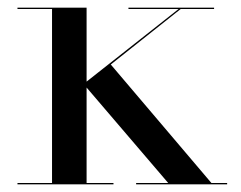

<svg xmlns="http://www.w3.org/2000/svg" viewBox="-20 -480 627 500"><path d="M25.5 -3.5V0H275.5V-3.5H205.5V-252L418 -3.5H334.5V0H571.5V-3.5H530.5L268.5 -312L450.5 -456.5H537.5V-460H314.5V-456.5H445L205.5 -267.5V-460H25.5V-456.5H115.5V-3.5Z"/></svg>

Font: Bodoni* 48pt
Style: Regular
Weight: 400
Version: Version 2.3